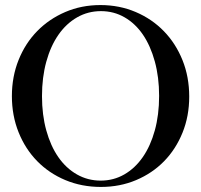

<svg xmlns="http://www.w3.org/2000/svg" viewBox="-20 -729 795 759"><path d="M377 -709Q452 -709 516.5 -681.5Q581 -654 628 -605.5Q675 -557 701.5 -491Q728 -425 728 -347Q728 -270 701.5 -204.5Q675 -139 628.5 -91.5Q582 -44 518 -17Q454 10 379 10Q303 10 238.5 -17Q174 -44 127 -92Q80 -140 53.5 -206Q27 -272 27 -349Q27 -426 53.5 -492Q80 -558 127 -606Q174 -654 238 -681.5Q302 -709 377 -709ZM378 -15Q429 -15 471.5 -39.5Q514 -64 544.5 -108Q575 -152 592 -213.5Q609 -275 609 -350Q609 -424 592 -486Q575 -548 545 -592Q515 -636 472.5 -660.5Q430 -685 379 -685Q328 -685 285 -660.5Q242 -636 211 -591.5Q180 -547 163 -485Q146 -423 146 -349Q146 -275 163 -213.5Q180 -152 210.5 -108Q241 -64 284 -39.5Q327 -15 378 -15Z"/></svg>

Font: Moniqa Extra Bold Narrow Heading
Style: Regular
Weight: 800
Width: 4
Designer: Rajesh Rajput
Foundry: Rajesh Rajput
Version: Version 1.000;December 15, 2022;FontCreator 14.0.0.2794 32-b